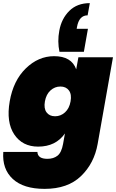

<svg xmlns="http://www.w3.org/2000/svg" viewBox="-42 -930 742 1227"><path d="M494 -599H338Q324 -665 337 -734Q351 -811 401 -860.5Q451 -910 532 -910L518 -832Q463 -832 450 -757L448 -746H520ZM304 -571Q415 -571 445 -487L459 -564H680L582 -10Q560 114 475.5 195.5Q391 277 243 277Q108 277 39.5 213.5Q-29 150 -21 41H197Q199 85 261 85Q300 85 325.5 65Q351 45 361 -10L373 -77Q314 7 202 7Q101 7 49 -71Q-3 -149 20 -282Q43 -415 123 -493Q203 -571 304 -571ZM373.5 -212Q401 -237 409 -282Q417 -327 398.5 -352Q380 -377 344 -377Q308 -377 280.5 -352Q253 -327 245 -282Q237 -237 255.5 -212Q274 -187 310 -187Q346 -187 373.5 -212Z"/></svg>

Font: Poppins Black
Style: Italic
Weight: 900
Italic angle: -10°
Designer: Ninad Kale (Devanagari), Jonny Pinhorn (Latin)
Foundry: Indian Type Foundry
Version: Version 3.200;PS 1.000;hotconv 16.6.54;makeotf.lib2.5.65590